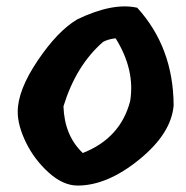

<svg xmlns="http://www.w3.org/2000/svg" viewBox="-20 -634 577 596"><path d="M339 -515Q317 -513 300 -504Q216 -431 177 -304Q180 -213 237 -159Q354 -205 384 -320Q400 -417 339 -515ZM35 -287Q35 -354 97 -446Q159 -538 220 -574Q330 -627 406 -610Q518 -487 519 -307Q512 -220 412.5 -139Q313 -58 221 -58Q176 -58 131.5 -98Q87 -138 61 -191Q35 -244 35 -287Z"/></svg>

Font: Tillana
Style: Bold
Weight: 700
Designer: Lipi Raval (Devanagari, Latin), Jonny Pinhorn (Latin)
Foundry: Indian Type Foundry
Version: Version 2.002;PS 1.0;hotconv 1.0.79;makeotf.lib2.5.61930; tt